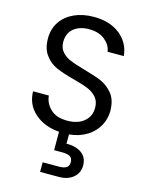

<svg xmlns="http://www.w3.org/2000/svg" viewBox="-140 -790 867 1139"><g transform="rotate(15 293.5 -220.5)"><path d="M530 -190C530 -190 530 -190 530 -190C530 -234 520 -269 500 -295C480 -320 456 -339 428 -352C400 -364 363 -376 317 -389C317 -389 317 -389 317 -389C279 -400 250 -409 229 -418C208 -426 190 -438 176 -454C161 -470 154 -491 154 -516C154 -516 154 -516 154 -516C154 -551 166 -579 190 -599C214 -618 245 -628 283 -628C283 -628 283 -628 283 -628C324 -628 356 -618 381 -598C406 -577 420 -554 423 -527C423 -527 523 -527 523 -527C523 -527 523 -527 523 -527C518 -581 494 -624 453 -657C411 -690 357 -706 292 -706C292 -706 292 -706 292 -706C247 -706 207 -698 172 -682C137 -666 109 -643 90 -614C71 -585 61 -551 61 -513C61 -513 61 -513 61 -513C61 -470 71 -435 91 -410C110 -384 134 -365 162 -353C189 -341 226 -329 272 -317C272 -317 272 -317 272 -317C309 -307 339 -298 361 -289C383 -280 401 -268 416 -251C431 -234 438 -213 438 -186C438 -186 438 -186 438 -186C438 -152 426 -124 401 -103C376 -81 341 -70 298 -70C298 -70 298 -70 298 -70C253 -70 218 -81 195 -104C171 -126 157 -153 154 -186C154 -186 57 -186 57 -186C57 -186 57 -186 57 -186C58 -133 77 -89 116 -54C155 -19 205 1 268 6C268 6 268 119 268 119C268 119 318 119 318 119C318 119 318 119 318 119C340 119 356 122 367 129C377 136 382 147 382 162C382 162 382 162 382 162C382 178 377 189 367 196C356 203 340 206 318 206C318 206 221 206 221 206C221 206 221 265 221 265C221 265 336 265 336 265C336 265 336 265 336 265C372 265 401 256 424 237C447 218 458 193 458 162C458 162 458 162 458 162C458 130 446 105 423 88C400 71 368 62 329 63C329 63 329 6 329 6C329 6 329 6 329 6C371 2 407 -10 438 -29C468 -48 491 -72 507 -101C522 -129 530 -159 530 -190Z"/></g></svg>

Font: Girnar Poppins
Style: Regular
Weight: 500
Designer: Ninad Kale (Devanagari), Jonny Pinhorn (Latin)
Foundry: Indian Type Foundry
Version: ""